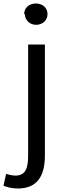

<svg xmlns="http://www.w3.org/2000/svg" viewBox="-67 -797 375 1099"><path d="M-47 266C-28 274 1 282 35 282C147 282 190 209 190 93V-542H94V94C94 164 80 208 22 208C2 208 -17 203 -32 198ZM75 -718C75 -682 103 -655 140 -655C176 -655 205 -681 205 -716C205 -754 175 -777 138 -777C100 -777 71 -753 71 -714Z"/></svg>

Font: GenEiGothic-pro-Regular
Style: Regular
Weight: 400
Designer: Ryoko NISHIZUKA (kana & ideographs); Paul D. Hunt (Latin, Greek & Cyrillic); Wenlong ZHANG (bopomofo); Sandoll Communica
Foundry: Adobe Systems Incorporated; o_tamon
Version: Version 1.000.140830